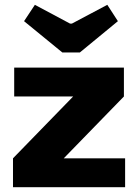

<svg xmlns="http://www.w3.org/2000/svg" viewBox="-20 -778 574 798"><path d="M285 -378 495 -377 244 -119 34 -120ZM500 -120V0H34V-120ZM495 -497V-377H39V-497ZM426 -758 470 -690 312 -560H239L80 -690L125 -758L271 -680H279Z"/></svg>

Font: Exo 2 ExtraBold
Style: Regular
Weight: 800
Designer: Natanael Gama
Foundry: Natanael Gama
Version: Version 2.010